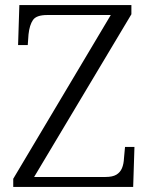

<svg xmlns="http://www.w3.org/2000/svg" viewBox="-20 -734 589 754"><path d="M32 0V-32L415 -675H165Q123 -675 109.5 -655.5Q96 -636 92 -599L89 -557H51L56 -714H496V-678L114 -39H394Q422 -39 437 -48Q452 -57 459 -73.5Q466 -90 467 -114L471 -157H508L503 0Z"/></svg>

Font: Noto Serif Hebrew Light
Style: Regular
Weight: 300
Version: Version 2.003